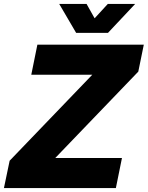

<svg xmlns="http://www.w3.org/2000/svg" viewBox="-47 -956 751 976"><path d="M2 -139 422 -576H112L143 -729H684L656 -592L234 -153H573L542 0H-27ZM254 -936H393L434 -863L501 -936H640L502 -789H340Z"/></svg>

Font: Mona Sans ExtraBold
Style: Italic
Weight: 800
Italic angle: -11.7°
Designer: Deni Anggara
Foundry: GitHub
Version: Version 2.000